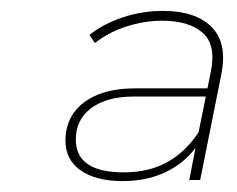

<svg xmlns="http://www.w3.org/2000/svg" viewBox="-20 -764 434 352"><path d="M327 -434 341 -506 343 -516 366 -630Q377 -681 352 -703.5Q327 -726 277 -726Q245 -726 212 -715.5Q179 -705 154 -685L144 -700Q169 -720 204.5 -732Q240 -744 279 -744Q338 -744 367.5 -715Q397 -686 386 -629L347 -434ZM205 -432Q156 -432 128 -451.5Q100 -471 100 -506Q100 -536 115.5 -557.5Q131 -579 159.5 -590.5Q188 -602 228 -602H368L365 -587H225Q176 -587 147.5 -566Q119 -545 119 -508Q119 -448 207 -448Q254 -448 288 -467.5Q322 -487 345 -523L350 -511Q330 -474 292.5 -453Q255 -432 205 -432Z"/></svg>

Font: Montserrat Thin Thin
Style: Italic
Weight: 250
Italic angle: -11.3°
Version: Version 9.000